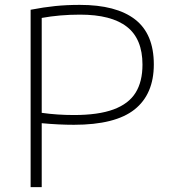

<svg xmlns="http://www.w3.org/2000/svg" viewBox="-20 -767 703 787"><path d="M105.5 -727Q159.5 -737.5 206.2 -742.2Q253 -747 307 -747Q456.5 -747 533.5 -687.5Q610.5 -628 610.5 -503Q610.5 -381 531.5 -318.2Q452.5 -255.5 283 -255.5Q220.5 -255.5 151 -262V0H105.5ZM564 -502Q564 -607.5 500.2 -657.2Q436.5 -707 308 -707Q225 -707 151 -693.5V-304.5Q214 -295.5 283 -295.5Q383.5 -295.5 445.5 -318.5Q507.5 -341.5 535.8 -387Q564 -432.5 564 -502Z"/></svg>

Font: Encode Sans Expanded ExtraLight
Style: Regular
Weight: 275
Width: 7
Designer: Multiple Designers
Foundry: Impallari Type
Version: Version 2.000